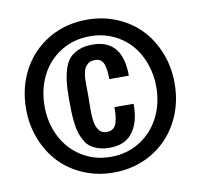

<svg xmlns="http://www.w3.org/2000/svg" viewBox="-78 -774 902 863"><g transform="rotate(-10 373.0 -342.0)"><path d="M375 -178.2Q392.1 -178.2 403.3 -187Q414.6 -195.8 419.2 -212.6Q423.8 -229.5 425.3 -244.6Q426.8 -259.8 426.8 -282.2H514.2V-274.4Q514.2 -198.2 479.7 -152.1Q445.3 -106 375 -106Q346.7 -106 324.5 -113Q302.2 -120.1 287.4 -131.1Q272.5 -142.1 262 -161.1Q251.5 -180.2 245.6 -198.7Q239.7 -217.3 236.6 -245.4Q233.4 -273.4 232.7 -296.4Q231.9 -319.3 231.9 -353Q231.9 -395.5 234.9 -425.8Q237.8 -456.1 246.6 -486.1Q255.4 -516.1 271 -534.7Q286.6 -553.2 313.5 -564.7Q340.3 -576.2 377.9 -576.2Q515.1 -576.2 515.1 -410.2H425.8Q425.8 -430.2 424.3 -444.3Q422.9 -458.5 418.5 -474.1Q414.1 -489.7 404.1 -497.8Q394 -505.9 378.9 -505.9Q367.7 -505.9 358.6 -503.4Q349.6 -501 343.3 -495.1Q336.9 -489.3 332.5 -483.2Q328.1 -477.1 325.4 -466.6Q322.8 -456.1 321.3 -447.8Q319.8 -439.5 319.6 -425.3Q319.3 -411.1 319.3 -402.1Q319.3 -393.1 319.6 -377Q319.8 -360.8 319.8 -352.1Q319.8 -343.3 319.6 -327.6Q319.3 -312 319.1 -301.3Q318.8 -290.5 319.1 -275.6Q319.3 -260.7 320.6 -250.2Q321.8 -239.7 324.2 -227.5Q326.7 -215.3 330.8 -207.3Q335 -199.2 340.8 -192.1Q346.7 -185.1 355.5 -181.6Q364.3 -178.2 375 -178.2ZM373 -615.2Q298.3 -615.2 239.5 -578.4Q180.7 -541.5 149.4 -479Q118.2 -416.5 118.2 -339.8Q118.2 -264.2 149.9 -201.4Q181.6 -138.7 240.2 -101.8Q298.8 -64.9 373 -64.9Q447.3 -64.9 505.9 -101.8Q564.5 -138.7 596.2 -201.2Q627.9 -263.7 627.9 -339.8Q627.9 -397 609.4 -447.8Q590.8 -498.5 557.9 -535.4Q524.9 -572.3 477.1 -593.8Q429.2 -615.2 373 -615.2ZM34.2 -341.8Q34.2 -440.4 77.1 -520Q120.1 -599.6 197.8 -645.3Q275.4 -690.9 373 -690.9Q446.3 -690.9 509.5 -664.1Q572.8 -637.2 616.9 -590.8Q661.1 -544.4 686.5 -479.7Q711.9 -415 711.9 -341.8Q711.9 -243.7 668.7 -164.1Q625.5 -84.5 547.9 -38.8Q470.2 6.8 373 6.8Q299.8 6.8 236.6 -20Q173.3 -46.9 129.2 -93.3Q85 -139.6 59.6 -204.1Q34.2 -268.6 34.2 -341.8Z"/></g></svg>

Font: Oswald
Style: Stencbab
Weight: 400
Designer: Mathieu Le Lay
Foundry: Mathieu Le Lay
Version: Version 1.000